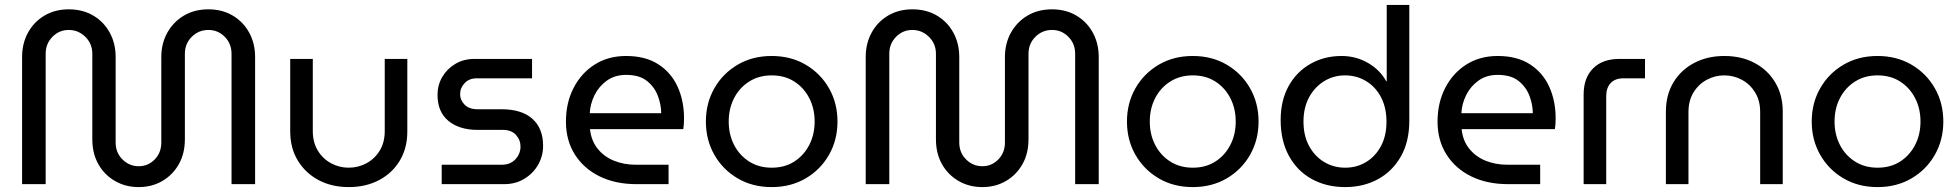

<svg xmlns="http://www.w3.org/2000/svg" viewBox="-20 -750 7980 782"><path d="M545 12Q491 12 448 -13Q405 -38 380.5 -81.5Q356 -125 356 -183V-531Q356 -572 327.5 -600Q299 -628 260 -628Q221 -628 193.5 -600Q166 -572 166 -531V0H70V-518Q70 -573 94 -617Q118 -661 161 -686.5Q204 -712 260 -712Q317 -712 360 -686.5Q403 -661 427 -617Q451 -573 451 -518V-170Q451 -128 479 -100.5Q507 -73 545 -73Q583 -73 610 -100.5Q637 -128 637 -170V-518Q637 -573 661.5 -617Q686 -661 729 -686.5Q772 -712 829 -712Q885 -712 928 -686.5Q971 -661 995 -617Q1019 -573 1019 -518V0H923V-531Q923 -572 895.5 -600Q868 -628 829 -628Q789 -628 761 -600Q733 -572 733 -531V-183Q733 -125 708.5 -81.5Q684 -38 641.5 -13Q599 12 545 12Z M1401 12Q1331 12 1277.5 -16.5Q1224 -45 1193 -96Q1162 -147 1162 -215V-510H1254V-216Q1254 -170 1274.5 -136.5Q1295 -103 1328.5 -85Q1362 -67 1400 -67Q1439 -67 1472.5 -85Q1506 -103 1526.5 -136.5Q1547 -170 1547 -216V-510H1639V-215Q1639 -147 1608.5 -96Q1578 -45 1524 -16.5Q1470 12 1401 12Z M1779 0V-79H2023Q2059 -79 2079.5 -101.5Q2100 -124 2100 -153Q2100 -180 2081.5 -200.5Q2063 -221 2028 -221H1925Q1851 -221 1806.5 -257.5Q1762 -294 1762 -364Q1762 -403 1781 -436Q1800 -469 1834 -489.5Q1868 -510 1912 -510H2147V-431H1921Q1891 -431 1872.5 -411.5Q1854 -392 1854 -367Q1854 -342 1872.5 -323.5Q1891 -305 1925 -305H2023Q2105 -305 2148.5 -266Q2192 -227 2192 -156Q2192 -115 2172 -79.5Q2152 -44 2116 -22Q2080 0 2034 0Z M2572 0Q2487 0 2422.5 -31.5Q2358 -63 2321.5 -120.5Q2285 -178 2285 -255Q2285 -331 2316 -391.5Q2347 -452 2402 -487Q2457 -522 2530 -522Q2609 -522 2661.5 -488Q2714 -454 2740 -396.5Q2766 -339 2766 -268Q2766 -244 2763 -224H2383Q2388 -177 2414 -144.5Q2440 -112 2480.5 -95.5Q2521 -79 2570 -79H2703V0ZM2382 -289H2673Q2673 -322 2660 -358Q2647 -394 2616 -419.5Q2585 -445 2530 -445Q2484 -445 2451.5 -421.5Q2419 -398 2401.5 -362.5Q2384 -327 2382 -289Z M3123 12Q3045 12 2984.5 -23.5Q2924 -59 2889.5 -119.5Q2855 -180 2855 -255Q2855 -330 2889.5 -390.5Q2924 -451 2984.5 -486.5Q3045 -522 3123 -522Q3201 -522 3261.5 -486.5Q3322 -451 3356.5 -390.5Q3391 -330 3391 -255Q3391 -180 3356.5 -119.5Q3322 -59 3261.5 -23.5Q3201 12 3123 12ZM3123 -67Q3176 -67 3215 -92Q3254 -117 3276 -159.5Q3298 -202 3298 -255Q3298 -308 3276 -350.5Q3254 -393 3215 -418Q3176 -443 3123 -443Q3071 -443 3031.5 -418Q2992 -393 2970 -350.5Q2948 -308 2948 -255Q2948 -202 2970 -159.5Q2992 -117 3031.5 -92Q3071 -67 3123 -67Z M3981 12Q3927 12 3884 -13Q3841 -38 3816.5 -81.5Q3792 -125 3792 -183V-531Q3792 -572 3763.5 -600Q3735 -628 3696 -628Q3657 -628 3629.5 -600Q3602 -572 3602 -531V0H3506V-518Q3506 -573 3530 -617Q3554 -661 3597 -686.5Q3640 -712 3696 -712Q3753 -712 3796 -686.5Q3839 -661 3863 -617Q3887 -573 3887 -518V-170Q3887 -128 3915 -100.5Q3943 -73 3981 -73Q4019 -73 4046 -100.5Q4073 -128 4073 -170V-518Q4073 -573 4097.5 -617Q4122 -661 4165 -686.5Q4208 -712 4265 -712Q4321 -712 4364 -686.5Q4407 -661 4431 -617Q4455 -573 4455 -518V0H4359V-531Q4359 -572 4331.5 -600Q4304 -628 4265 -628Q4225 -628 4197 -600Q4169 -572 4169 -531V-183Q4169 -125 4144.5 -81.5Q4120 -38 4077.5 -13Q4035 12 3981 12Z M4838 12Q4760 12 4699.5 -23.5Q4639 -59 4604.5 -119.5Q4570 -180 4570 -255Q4570 -330 4604.5 -390.5Q4639 -451 4699.5 -486.5Q4760 -522 4838 -522Q4916 -522 4976.5 -486.5Q5037 -451 5071.5 -390.5Q5106 -330 5106 -255Q5106 -180 5071.5 -119.5Q5037 -59 4976.5 -23.5Q4916 12 4838 12ZM4838 -67Q4891 -67 4930 -92Q4969 -117 4991 -159.5Q5013 -202 5013 -255Q5013 -308 4991 -350.5Q4969 -393 4930 -418Q4891 -443 4838 -443Q4786 -443 4746.5 -418Q4707 -393 4685 -350.5Q4663 -308 4663 -255Q4663 -202 4685 -159.5Q4707 -117 4746.5 -92Q4786 -67 4838 -67Z M5459 12Q5533 12 5592 -20Q5651 -52 5685.5 -112.5Q5720 -173 5720 -258V-730H5628V-419H5626Q5601 -465 5552 -493.5Q5503 -522 5444 -522Q5374 -522 5317.5 -490Q5261 -458 5228.5 -399.5Q5196 -341 5196 -261Q5196 -177 5229.5 -115.5Q5263 -54 5322.5 -21Q5382 12 5459 12ZM5459 -67Q5412 -67 5373.5 -90Q5335 -113 5312 -155Q5289 -197 5289 -255Q5289 -311 5311.5 -353Q5334 -395 5372.5 -419Q5411 -443 5458 -443Q5505 -443 5543.5 -420Q5582 -397 5604.5 -354.5Q5627 -312 5627 -254Q5627 -197 5604.5 -155Q5582 -113 5544 -90Q5506 -67 5459 -67Z M6122 0Q6037 0 5972.5 -31.5Q5908 -63 5871.5 -120.5Q5835 -178 5835 -255Q5835 -331 5866 -391.5Q5897 -452 5952 -487Q6007 -522 6080 -522Q6159 -522 6211.5 -488Q6264 -454 6290 -396.5Q6316 -339 6316 -268Q6316 -244 6313 -224H5933Q5938 -177 5964 -144.5Q5990 -112 6030.5 -95.5Q6071 -79 6120 -79H6253V0ZM5932 -289H6223Q6223 -322 6210 -358Q6197 -394 6166 -419.5Q6135 -445 6080 -445Q6034 -445 6001.5 -421.5Q5969 -398 5951.5 -362.5Q5934 -327 5932 -289Z M6430 0V-365Q6430 -433 6468.5 -471.5Q6507 -510 6575 -510H6680V-431H6592Q6558 -431 6540 -411.5Q6522 -392 6522 -359V0Z M6765 0V-295Q6765 -363 6795.5 -414Q6826 -465 6880 -493.5Q6934 -522 7003 -522Q7073 -522 7126.5 -493.5Q7180 -465 7210.5 -414Q7241 -363 7241 -295V0H7149V-294Q7149 -340 7128.5 -373.5Q7108 -407 7074.5 -425Q7041 -443 7003 -443Q6965 -443 6931.5 -425Q6898 -407 6877.5 -373.5Q6857 -340 6857 -294V0Z M7627 12Q7549 12 7488.5 -23.5Q7428 -59 7393.5 -119.5Q7359 -180 7359 -255Q7359 -330 7393.5 -390.5Q7428 -451 7488.5 -486.5Q7549 -522 7627 -522Q7705 -522 7765.5 -486.5Q7826 -451 7860.5 -390.5Q7895 -330 7895 -255Q7895 -180 7860.5 -119.5Q7826 -59 7765.5 -23.5Q7705 12 7627 12ZM7627 -67Q7680 -67 7719 -92Q7758 -117 7780 -159.5Q7802 -202 7802 -255Q7802 -308 7780 -350.5Q7758 -393 7719 -418Q7680 -443 7627 -443Q7575 -443 7535.5 -418Q7496 -393 7474 -350.5Q7452 -308 7452 -255Q7452 -202 7474 -159.5Q7496 -117 7535.5 -92Q7575 -67 7627 -67Z"/></svg>

Font: MuseoModerno
Style: Regular
Weight: 400
Designer: Pablo Cosgaya, Héctor Gatti, Marcela Romero, and the Authors of The MuseoModerno Project.
Foundry: Omnibus-Type Team
Version: Version 1.001